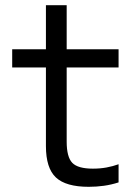

<svg xmlns="http://www.w3.org/2000/svg" viewBox="-20 -710 540 740"><path d="M322 10Q234 10 195.5 -26Q157 -62 157 -147V-450H27V-520H157V-690H237V-520H437V-450H237V-164Q237 -105 258.5 -82.5Q280 -60 338 -60Q366 -60 390.5 -64.5Q415 -69 437 -77V-7Q409 2 380.5 6Q352 10 322 10Z"/></svg>

Font: M PLUS 1 Code
Style: Regular
Weight: 400
Designer: Coji Morishita
Foundry: UNDERFOREST DESIGN
Version: Version 1.005